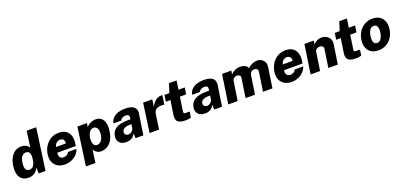

<svg xmlns="http://www.w3.org/2000/svg" viewBox="25 -1903 6743 3224"><g transform="rotate(-20 3396.0 -291.0)"><path d="M215 10Q110.5 10 63.8 -63Q17 -136 34.5 -261.5Q51 -384 113.5 -455.5Q176 -527 272 -527Q295 -527 316.2 -522Q337.5 -517 355.5 -507.8Q373.5 -498.5 387.2 -484.8Q401 -471 409 -452.5L449.5 -743H619.5L516.5 0H395L390 -106Q379 -82 363 -60.8Q347 -39.5 325.5 -23.8Q304 -8 276.8 1Q249.5 10 215 10ZM270.5 -110.5Q314 -110.5 342.5 -144.5Q371 -178.5 382.5 -262.5Q389.5 -312 383 -343.8Q376.5 -375.5 358.8 -390.5Q341 -405.5 312 -405.5Q273 -405.5 241.5 -373.2Q210 -341 199.5 -262.5Q188 -181.5 209 -146Q230 -110.5 270.5 -110.5Z M866 10Q788.5 10 734.8 -22.5Q681 -55 657.2 -114Q633.5 -173 645.5 -252.5Q656.5 -328 695.8 -390.2Q735 -452.5 797.2 -489.8Q859.5 -527 939 -527Q1020 -527 1069 -492.8Q1118 -458.5 1136.5 -398.8Q1155 -339 1143.5 -262L1136.5 -219.5H806.5Q801 -184 808.2 -159.8Q815.5 -135.5 834.2 -123Q853 -110.5 880.5 -110.5Q911.5 -110.5 937.5 -123.8Q963.5 -137 980 -170H1130Q1113.5 -113.5 1072 -73.2Q1030.5 -33 976 -11.5Q921.5 10 866 10ZM820 -317.5H995Q999 -343 992.5 -364.2Q986 -385.5 968.2 -398Q950.5 -410.5 921 -410.5Q895.5 -410.5 873.8 -397.2Q852 -384 838 -362.8Q824 -341.5 820 -317.5Z M1179.5 161 1274 -517H1444L1435 -450Q1456.5 -475 1483.8 -492.2Q1511 -509.5 1541.2 -518.2Q1571.5 -527 1600 -527Q1655.5 -527 1694.8 -498.5Q1734 -470 1751 -411Q1768 -352 1755.5 -261.5Q1742 -165 1705 -105.2Q1668 -45.5 1616.5 -17.8Q1565 10 1507.5 10Q1488 10 1469 4.8Q1450 -0.5 1433.5 -11Q1417 -21.5 1403.8 -36.2Q1390.5 -51 1381.5 -70.5L1349.5 161ZM1482 -113Q1521 -113 1554 -148Q1587 -183 1597.5 -260.5Q1606.5 -329.5 1584.5 -367.5Q1562.5 -405.5 1522 -405.5Q1473.5 -405.5 1444.8 -363.2Q1416 -321 1408 -260.5Q1403 -223.5 1408.2 -189.5Q1413.5 -155.5 1431.5 -134.2Q1449.5 -113 1482 -113Z M1960 10Q1911.5 10 1874.8 -8.8Q1838 -27.5 1820.2 -63.5Q1802.5 -99.5 1810 -151.5Q1822.5 -236 1893.8 -281.5Q1965 -327 2101.5 -327.5L2152.5 -328L2156.5 -354.5Q2161 -385.5 2145.2 -400.5Q2129.5 -415.5 2096.5 -415Q2071 -414.5 2043 -402.5Q2015 -390.5 1999 -359.5H1861Q1872.5 -417 1909.5 -454Q1946.5 -491 2001.5 -509Q2056.5 -527 2121 -527Q2204 -527 2249.8 -506.5Q2295.5 -486 2311.2 -449.5Q2327 -413 2319.5 -365L2264.5 0H2124.5L2122.5 -85Q2089.5 -30.5 2050.8 -10.2Q2012 10 1960 10ZM2034.5 -99.5Q2051 -99.5 2066.8 -105.5Q2082.5 -111.5 2095.8 -122.2Q2109 -133 2117.8 -146Q2126.5 -159 2129.5 -174L2140 -244.5L2099.5 -244Q2074.5 -244 2046.5 -237Q2018.5 -230 1997.5 -213.8Q1976.5 -197.5 1972 -169Q1967.5 -136.5 1986 -118Q2004.5 -99.5 2034.5 -99.5Z M2375.5 0 2448.5 -517H2612L2593.5 -384.5Q2611 -425 2637.8 -457.2Q2664.5 -489.5 2700.5 -508.2Q2736.5 -527 2780.5 -527Q2786 -527 2789.8 -526.8Q2793.5 -526.5 2795 -525.5L2772 -364Q2769.5 -365 2766 -365.5Q2762.5 -366 2759 -366Q2695 -372.5 2658.2 -359.8Q2621.5 -347 2604.5 -321.8Q2587.5 -296.5 2583 -265.5L2545.5 0Z M3019.5 6.5Q2945.5 6.5 2908 -12.2Q2870.5 -31 2859.8 -63.8Q2849 -96.5 2855 -138L2894.5 -400.5H2812L2830 -517H2917.5L2967.5 -675.5H3104L3080.5 -518H3192.5L3175 -400.5H3063L3026 -146.5Q3022.5 -123.5 3031.8 -116.8Q3041 -110 3058.5 -110H3132L3117 -7.5Q3106 -3 3083.8 1.8Q3061.5 6.5 3019.5 6.5Z M3366 10Q3317.5 10 3280.8 -8.8Q3244 -27.5 3226.2 -63.5Q3208.5 -99.5 3216 -151.5Q3228.5 -236 3299.8 -281.5Q3371 -327 3507.5 -327.5L3558.5 -328L3562.5 -354.5Q3567 -385.5 3551.2 -400.5Q3535.5 -415.5 3502.5 -415Q3477 -414.5 3449 -402.5Q3421 -390.5 3405 -359.5H3267Q3278.5 -417 3315.5 -454Q3352.5 -491 3407.5 -509Q3462.5 -527 3527 -527Q3610 -527 3655.8 -506.5Q3701.5 -486 3717.2 -449.5Q3733 -413 3725.5 -365L3670.5 0H3530.5L3528.5 -85Q3495.5 -30.5 3456.8 -10.2Q3418 10 3366 10ZM3440.5 -99.5Q3457 -99.5 3472.8 -105.5Q3488.5 -111.5 3501.8 -122.2Q3515 -133 3523.8 -146Q3532.5 -159 3535.5 -174L3546 -244.5L3505.5 -244Q3480.5 -244 3452.5 -237Q3424.5 -230 3403.5 -213.8Q3382.5 -197.5 3378 -169Q3373.5 -136.5 3392 -118Q3410.5 -99.5 3440.5 -99.5Z M3781.5 0 3859 -517H4024.5L4014.5 -452.5Q4043.5 -484 4086.2 -505.5Q4129 -527 4188.5 -527Q4226.5 -527 4264 -510.2Q4301.5 -493.5 4318.5 -453Q4350.5 -487 4396.5 -507Q4442.5 -527 4484.5 -527Q4513.5 -527 4541 -516.8Q4568.5 -506.5 4590 -485.5Q4611.5 -464.5 4621.5 -433Q4631.5 -401.5 4625 -359.5L4571 0H4402L4453.5 -340Q4457 -362.5 4448.8 -376.8Q4440.5 -391 4425.8 -397.8Q4411 -404.5 4394 -404.5Q4366 -404.5 4348.5 -394.5Q4331 -384.5 4321.2 -365.2Q4311.5 -346 4307 -318L4259.5 0H4091L4143 -346.5Q4146.5 -365 4138 -378Q4129.5 -391 4114.2 -397.8Q4099 -404.5 4082.5 -404.5Q4066 -404.5 4048.5 -397.8Q4031 -391 4018 -377.5Q4005 -364 4002 -344L3949.5 0Z M4918 10Q4840.5 10 4786.8 -22.5Q4733 -55 4709.2 -114Q4685.5 -173 4697.5 -252.5Q4708.5 -328 4747.8 -390.2Q4787 -452.5 4849.2 -489.8Q4911.5 -527 4991 -527Q5072 -527 5121 -492.8Q5170 -458.5 5188.5 -398.8Q5207 -339 5195.5 -262L5188.5 -219.5H4858.5Q4853 -184 4860.2 -159.8Q4867.5 -135.5 4886.2 -123Q4905 -110.5 4932.5 -110.5Q4963.5 -110.5 4989.5 -123.8Q5015.5 -137 5032 -170H5182Q5165.5 -113.5 5124 -73.2Q5082.5 -33 5028 -11.5Q4973.5 10 4918 10ZM4872 -317.5H5047Q5051 -343 5044.5 -364.2Q5038 -385.5 5020.2 -398Q5002.5 -410.5 4973 -410.5Q4947.5 -410.5 4925.8 -397.2Q4904 -384 4890 -362.8Q4876 -341.5 4872 -317.5Z M5253 0 5331 -517H5497L5488 -452.5Q5506 -470.5 5525.8 -485.8Q5545.5 -501 5572.8 -510.8Q5600 -520.5 5640 -520.5Q5685.5 -520.5 5722.8 -498.5Q5760 -476.5 5779.8 -437.2Q5799.5 -398 5791.5 -347L5739.5 0H5570L5619 -325Q5624 -355 5604.5 -371.8Q5585 -388.5 5558 -388.5Q5539.5 -388.5 5520.5 -381.5Q5501.5 -374.5 5488 -361.2Q5474.5 -348 5472 -329L5422 0Z M6063 6.5Q5989 6.5 5951.5 -12.2Q5914 -31 5903.2 -63.8Q5892.5 -96.5 5898.5 -138L5938 -400.5H5855.5L5873.5 -517H5961L6011 -675.5H6147.5L6124 -518H6236L6218.5 -400.5H6106.5L6069.5 -146.5Q6066 -123.5 6075.2 -116.8Q6084.5 -110 6102 -110H6175.5L6160.5 -7.5Q6149.5 -3 6127.2 1.8Q6105 6.5 6063 6.5Z M6465 10Q6389 10 6337.2 -23.2Q6285.5 -56.5 6263.5 -116.2Q6241.5 -176 6253 -255.5Q6265 -336.5 6306 -397.8Q6347 -459 6409 -493Q6471 -527 6546 -527Q6624 -527 6675.2 -492.8Q6726.5 -458.5 6748.2 -397.2Q6770 -336 6758 -255.5Q6746 -178 6706.5 -118.2Q6667 -58.5 6605.5 -24.2Q6544 10 6465 10ZM6486 -115Q6519.5 -115 6541.5 -136.8Q6563.5 -158.5 6576.2 -192.2Q6589 -226 6594 -261Q6599.5 -295.5 6596.5 -328.5Q6593.5 -361.5 6578 -382.8Q6562.5 -404 6527.5 -404Q6493 -404 6470.5 -383.2Q6448 -362.5 6435.8 -329.8Q6423.5 -297 6418.5 -261Q6413.5 -227 6416 -193.2Q6418.5 -159.5 6434.2 -137.2Q6450 -115 6486 -115Z"/></g></svg>

Font: Public Sans Thin ExtraBold
Style: Italic
Weight: 800
Italic angle: -8°
Version: Version 2.001